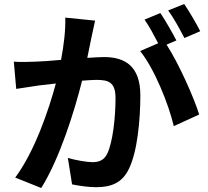

<svg xmlns="http://www.w3.org/2000/svg" viewBox="-20 -886 1040 959"><path d="M455 -783 306 -798C308 -735 299 -662 285 -587C234 -582 187 -579 156 -578C119 -577 86 -575 49 -578L61 -442C92 -447 144 -454 173 -459C191 -461 223 -465 259 -469C222 -332 153 -130 56 1L186 53C278 -94 352 -331 390 -483C419 -485 444 -487 460 -487C522 -487 557 -476 557 -396C557 -297 543 -176 516 -119C500 -86 475 -76 441 -76C415 -76 357 -86 319 -97L340 35C374 42 422 49 460 49C536 49 591 27 624 -43C667 -130 681 -292 681 -410C681 -554 606 -601 500 -601C479 -601 450 -599 416 -597C423 -633 431 -670 437 -700C442 -725 449 -757 455 -783ZM900 -866 820 -834C848 -796 880 -737 901 -696L980 -730C963 -765 926 -828 900 -866ZM781 -821 702 -788C725 -756 750 -708 770 -670L680 -631C751 -543 822 -367 848 -256L975 -314C947 -403 872 -570 812 -663L861 -684C842 -721 806 -784 781 -821Z"/></svg>

Font: Source Han Sans CN
Style: Bold
Weight: 700
Designer: Ryoko NISHIZUKA 西塚涼子 (kana, bopomofo & ideographs); Paul D. Hunt (Latin, Greek & Cyrillic); Sandoll Communications 산돌커뮤니
Foundry: Adobe
Version: Version 2.001;hotconv 1.0.107;makeotfexe 2.5.65593